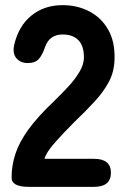

<svg xmlns="http://www.w3.org/2000/svg" viewBox="-20 -726 490 746"><path d="M91 0Q25 0 25 -36Q25 -83 40 -128.5Q55 -174 90.5 -223Q126 -272 187 -330Q217 -359 244 -388Q271 -417 288 -445.5Q305 -474 306 -499Q307 -546 285.5 -569Q264 -592 223 -592Q172 -592 155 -543Q145 -513 131 -497Q117 -481 88 -481Q60 -481 44 -499.5Q28 -518 35 -551Q52 -625 102 -665.5Q152 -706 223 -706Q281 -706 327.5 -681.5Q374 -657 400.5 -610.5Q427 -564 425 -496Q424 -448 403.5 -409Q383 -370 348.5 -332.5Q314 -295 269 -252Q226 -209 192.5 -171Q159 -133 153 -109H345Q411 -109 411 -55Q411 0 345 0Z"/></svg>

Font: Zen Maru Gothic Black
Style: Regular
Weight: 900
Designer: Yoshimichi Ohira
Foundry: Positype
Version: Version 1.001